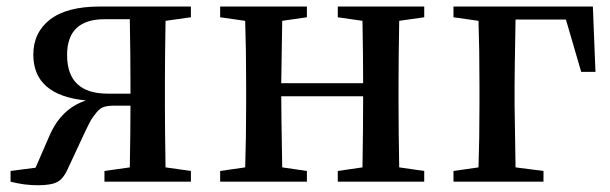

<svg xmlns="http://www.w3.org/2000/svg" viewBox="-20 -546 1834 577"><path d="M303.7 -264.6H372.1V-293.9Q372.1 -377 370.1 -488.3H294.9Q181.6 -488.3 181.6 -380.9Q181.6 -264.6 303.7 -264.6ZM553.7 -494.1 477.5 -483.4Q475.6 -372.1 475.6 -293.9V-232.4Q475.6 -154.3 477.5 -43L553.7 -32.2V0H293.9V-32.2L370.1 -43Q372.1 -148.4 372.1 -228.5H325.2Q305.7 -228.5 293.5 -225.1Q281.2 -221.7 270 -208Q258.8 -194.3 253.9 -186Q249 -177.7 235.4 -149.4L182.6 -36.1Q170.9 -9.8 152.8 0.5Q134.8 10.7 93.8 10.7Q52.7 10.7 11.7 0V-32.2L86.9 -42L128.9 -138.7Q164.1 -219.7 238.3 -244.1Q80.1 -259.8 80.1 -381.8Q80.1 -448.2 130.4 -487.3Q180.7 -526.4 280.3 -526.4H553.7Z M1254.9 -494.1 1179.7 -483.4Q1177.7 -372.1 1177.7 -293.9V-232.4Q1177.7 -154.3 1179.7 -43L1254.9 -32.2V0H995.1V-32.2L1069.3 -43Q1071.3 -154.3 1071.3 -256.8H825.2Q825.2 -210 828.1 -43L902.3 -32.2V0H641.6V-32.2L716.8 -43Q719.7 -127 719.7 -232.4V-293.9Q719.7 -400.4 716.8 -483.4L641.6 -494.1V-526.4H902.3V-494.1L828.1 -483.4Q825.2 -322.3 825.2 -295.9H1071.3Q1071.3 -376 1069.3 -483.4L995.1 -494.1V-526.4H1254.9Z M1680.7 -487.3H1529.3Q1526.4 -320.3 1526.4 -290V-232.4Q1526.4 -210 1529.3 -43L1613.3 -32.2V0H1342.8V-32.2L1418 -43Q1420.9 -127 1420.9 -232.4V-290Q1420.9 -400.4 1418 -483.4L1342.8 -494.1V-526.4H1761.7L1769.5 -330.1H1726.6Z"/></svg>

Font: GenYoMin TW TTF SemiBold
Style: Regular
Weight: 600
Version: Version 1.300